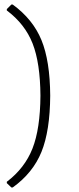

<svg xmlns="http://www.w3.org/2000/svg" viewBox="-20 -683 348 845"><path d="M30 142 10 123V117Q89 57 123 -29.5Q157 -116 158 -262Q157 -406 123.5 -491.5Q90 -577 10 -637V-643L30 -663H36Q125 -598 162.5 -506.5Q200 -415 201 -262Q200 -107 162.5 -14.5Q125 78 36 142Z"/></svg>

Font: Alegreya Sans Light
Style: Regular
Weight: 300
Designer: Juan Pablo del Peral
Foundry: Huerta Tipografica
Version: Version 2.007